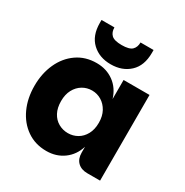

<svg xmlns="http://www.w3.org/2000/svg" viewBox="-181 -933 1041 1083"><g transform="rotate(30 339.5 -391.0)"><path d="M269 7Q196 7 141.5 -31Q87 -69 57.5 -133.5Q28 -198 28 -279Q28 -359 57.5 -424Q87 -489 141.5 -527Q196 -565 269 -565Q333 -565 380.5 -530.5Q428 -496 447 -434V-558H616V0H533Q493 0 470 -22.5Q447 -45 447 -85V-123Q428 -62 380.5 -27.5Q333 7 269 7ZM324 -141Q357 -141 385 -157Q413 -173 430 -204Q447 -235 447 -279Q447 -322 430 -353Q413 -384 385 -401Q357 -418 324 -418Q290 -418 262 -401Q234 -384 217.5 -353Q201 -322 201 -279Q201 -235 217.5 -204Q234 -173 262.5 -157Q291 -141 324 -141ZM339 -598Q265 -598 217.5 -642.5Q170 -687 170 -770V-789H254Q254 -758 272 -740.5Q290 -723 339 -723Q388 -723 406 -740.5Q424 -758 424 -789H509V-770Q509 -687 461.5 -642.5Q414 -598 339 -598Z"/></g></svg>

Font: Parkinsans
Style: Bold
Weight: 700
Designer: Red Stone, Indian Type Foundry
Foundry: Indian Type Foundry
Version: Version 1.000